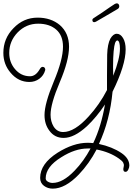

<svg xmlns="http://www.w3.org/2000/svg" viewBox="-66 -828 790 1143"><path d="M248 295Q218 295 195.5 278Q173 261 173 231Q173 147 277 81Q371 22 456 22Q464 22 472.5 22.5Q481 23 489 24Q513 -26 530.5 -84Q548 -142 559 -206Q509 -131 452 -77Q376 -7 313 -7Q259 -7 228 -50Q199 -88 199 -143Q199 -211 254 -342Q309 -473 309 -550Q309 -617 268.5 -652Q228 -687 161 -687Q90 -687 39 -635Q-11 -583 -11 -513Q-11 -457 23 -417Q59 -374 113 -374Q146 -374 170 -415Q178 -430 188 -430Q196 -430 200.5 -423.5Q205 -417 203 -410Q194 -378 168 -359Q142 -340 109 -340Q43 -340 -3 -395Q-46 -445 -46 -513Q-46 -599 14 -660Q74 -723 158 -723Q237 -723 290 -679Q345 -631 345 -550Q345 -468 290 -339Q235 -210 235 -145Q235 -105 253 -75Q274 -42 310 -42Q378 -42 462 -135Q526 -205 571 -292Q571 -327 571 -379.5Q571 -432 572 -503Q574 -566 591 -598Q608 -627 629 -627Q651 -627 666.5 -601.5Q682 -576 682 -534Q682 -440 604 -282Q588 -111 523 29Q602 46 657 83Q704 115 704 158Q704 169 697.5 182Q691 195 681 195Q668 195 668 178L671 161Q673 151 667.5 140.5Q662 130 642 116Q587 77 509 62Q465 146 403 211Q322 295 248 295ZM608 -377Q648 -479 648 -538Q648 -582 634 -587H632Q625 -587 619 -572Q614 -558 610.5 -522Q607 -486 607 -428Q607 -416 607.5 -403.5Q608 -391 608 -377ZM247 261Q308 261 378 188Q433 131 473 56H456Q381 56 299 108Q206 165 206 234Q206 246 219 253.5Q232 261 247 261ZM495 -696Q484 -696 484 -709Q484 -716 493 -721Q520 -738 547.5 -757Q575 -776 588 -785Q608 -799 616 -803.5Q624 -808 629 -808Q637 -808 640.5 -802.5Q644 -797 644 -791Q644 -779 632 -773Q602 -756 569 -736Q536 -716 507 -700Q500 -696 495 -696Z"/></svg>

Font: Send Flowers
Style: Regular
Weight: 400
Designer: Robert E. Leuschke
Foundry: Robert E. Leuschke
Version: Version 1.010; ttfautohint (v1.8.4.7-5d5b)